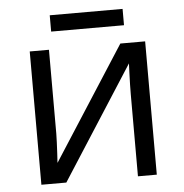

<svg xmlns="http://www.w3.org/2000/svg" viewBox="-50 -720 735 768"><g transform="rotate(-5 318.0 -336.0)"><path d="M162.6 -535.2V-198.7Q162.6 -186 161.6 -163.3Q160.6 -140.6 159.4 -117.9Q158.2 -95.2 157.2 -81.5L449.2 -535.2H548.8V0H473.1V-328.1Q473.1 -343.8 473.6 -368.2Q474.1 -392.6 475.1 -416.3Q476.1 -439.9 476.6 -453.1L185.5 0H85.4V-535.2ZM470.2 -672.4V-606.9H177.7V-672.4Z"/></g></svg>

Font: Open Sans
Style: Regular
Weight: 400
Designer: Monotype Design Team
Foundry: Monotype Imaging Inc.
Version: Version 3.000; ttfautohint (v1.8.4)